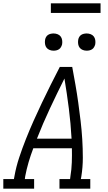

<svg xmlns="http://www.w3.org/2000/svg" viewBox="-33 -1139 653 1159"><path d="M-13 0V-58H51L54 -74Q64 -131 82.5 -187Q101 -243 123 -298.5Q145 -354 169.5 -409Q194 -464 220 -518.5Q246 -573 273 -627Q300 -681 328 -735H403Q413 -681 422.5 -627Q432 -573 439.5 -518.5Q447 -464 453.5 -409.5Q460 -355 463.5 -299Q467 -243 467 -186.5Q467 -130 458 -74L455 -58H512V0H326V-58H390L392 -74Q399 -116 400.5 -159Q402 -202 401 -244H168Q152 -202 139.5 -159.5Q127 -117 119 -74L117 -58H173V0ZM399 -302Q394 -394 382.5 -484.5Q371 -575 356 -665Q311 -575 268.5 -484.5Q226 -394 190 -302ZM490 -833Q478 -833 466.5 -837.5Q455 -842 448 -851Q441 -860 439 -872.5Q437 -885 439 -898Q440 -906 444.5 -914.5Q449 -923 456.5 -928Q464 -933 473 -935Q482 -937 490 -937Q503 -937 514.5 -932.5Q526 -928 533 -919Q540 -910 542 -897.5Q544 -885 542 -872Q540 -864 535.5 -855.5Q531 -847 523.5 -842Q516 -837 507.5 -835Q499 -833 490 -833ZM290 -833Q278 -833 266.5 -837.5Q255 -842 248 -851Q241 -860 239 -872.5Q237 -885 239 -898Q240 -906 244.5 -914.5Q249 -923 256.5 -928Q264 -933 273 -935Q282 -937 290 -937Q303 -937 314.5 -932.5Q326 -928 333 -919Q340 -910 342 -897.5Q344 -885 342 -872Q340 -864 335.5 -855.5Q331 -847 323.5 -842Q316 -837 307.5 -835Q299 -833 290 -833ZM274 -1061V-1119H574V-1061Z"/></svg>

Font: Iosevka Curly Slab LtExObl
Style: Regular
Weight: 300
Width: 7
Italic angle: -9°
Monospace: yes
Designer: Belleve Invis
Foundry: Belleve Invis
Version: Version 11.1.0; ttfautohint (v1.8.3)